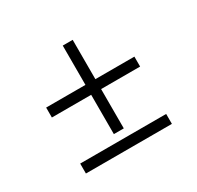

<svg xmlns="http://www.w3.org/2000/svg" viewBox="-93 -602 600 586"><g transform="rotate(-30 207.0 -309.0)"><path d="M190 -184.5V-323H51.5V-358H190V-496.5H225V-358H362.5V-323H225V-184.5ZM56 -123V-158H359V-123Z"/></g></svg>

Font: Imbue 10pt Medium
Style: Regular
Weight: 500
Designer: Tyler Finck
Foundry: Etcetera Type Company
Version: Version 1.102; ttfautohint (v1.8.3)